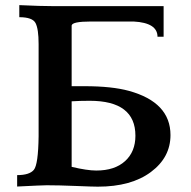

<svg xmlns="http://www.w3.org/2000/svg" viewBox="-20 -717 735 738"><path d="M356 0.5Q336.9 0.5 271.5 -2.2Q206.1 -4.9 159.7 -4.9Q142.6 -4.9 45.9 0V-43.9Q93.3 -43.9 110.1 -64.2Q127 -84.5 128.4 -192.9V-547.9Q128.4 -605.5 116.7 -628.2Q105 -650.9 54.2 -650.9V-697.3Q136.7 -693.4 186 -693.4H608.9V-575.7H585.4Q585.4 -629.4 493.7 -634.3H329.1Q257.8 -634.3 255.4 -619.1V-385.7H304.7Q410.2 -385.7 475.6 -367.7Q635.3 -323.7 635.3 -197.8Q635.3 -111.8 559.8 -55.7Q484.4 0.5 356 0.5ZM350.1 -61.5Q420.9 -61.5 460.7 -97.7Q500.5 -133.8 500.5 -195.3Q500.5 -329.6 324.7 -329.6Q285.6 -329.6 255.4 -327.6V-75.7Q314.9 -61.5 350.1 -61.5Z"/></svg>

Font: Kelvinch
Style: Bold
Weight: 700
Designer: Paul James Miller
Foundry: High-Logic / Made with FontCreator
Version: Version 3.501;March 28, 2021;FontCreator 13.0.0.2683 64-bit